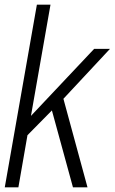

<svg xmlns="http://www.w3.org/2000/svg" viewBox="-34 -805 492 825"><path d="M-13.5 0H45L84 -224L189 -330.5L279.5 0H342L238.5 -380.5L438.5 -595H370.5L99 -307L183 -785H124.5Z"/></svg>

Font: Anybody SemiCondensed Light
Style: Italic
Weight: 300
Width: 4
Italic angle: -10°
Version: Version 1.113;gftools[0.9.25]